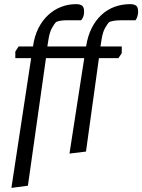

<svg xmlns="http://www.w3.org/2000/svg" viewBox="-20 -731 686 926"><path d="M35 175.2 130.2 -450.6H53.9V-482.4L69.9 -507H139.1Q146 -556.4 164.8 -594.1Q183.7 -631.8 211.9 -658Q240 -684.2 274.4 -697.6Q308.7 -711 346.8 -711Q366.1 -711 375.8 -703.8Q385.6 -696.5 385.6 -674.9Q385.6 -661 381.7 -650.8Q377.8 -640.6 371.4 -633.3H302.7Q284.5 -633.3 269 -630.6Q253.5 -628 248.5 -622.7Q242.9 -617.1 231.1 -596.9Q219.3 -576.6 213.7 -540.3L208.4 -507H395.2Q403.1 -557.4 422 -595.1Q440.9 -632.8 469.1 -658.9Q497.3 -685.1 532.6 -698.1Q567.9 -711 607.4 -711Q626.6 -711 636.4 -703.8Q646.2 -696.5 646.2 -674.9Q646.2 -663.9 642.8 -652.4Q639.4 -640.8 633.6 -633.3H564.1Q543.8 -633.3 526 -630.2Q508.3 -627.1 504.6 -622.7Q500.7 -618.8 488.1 -598.2Q475.4 -577.5 469.8 -540.3L464.5 -507H567.2V-474.6L551.2 -450.6H457.1L394.7 0L315.1 9.7L386.3 -450.6H201.7L114.6 164.6Z"/></svg>

Font: Faustina Light
Style: Italic
Weight: 300
Italic angle: -8°
Designer: Alfonso Garcia
Foundry: http://www.omnibus-type.com
Version: Version 1.200